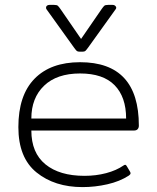

<svg xmlns="http://www.w3.org/2000/svg" viewBox="-20 -749 642 784"><path d="M282 -555 170 -711Q168 -713 168 -718Q168 -723 172 -726Q176 -729 182 -729H201Q212 -729 216 -725.5Q220 -722 227 -712L311 -590L395 -712Q402 -722 406 -725.5Q410 -729 421 -729H440Q448 -729 452.5 -723Q457 -717 452 -711L340 -555Q332 -544 328.5 -541Q325 -538 317 -538H305Q297 -538 293.5 -541Q290 -544 282 -555ZM55 -230Q55 -360 121 -427.5Q187 -495 307 -495Q547 -495 547 -236Q547 -227 542 -221.5Q537 -216 527 -216H108Q108 -125 165.5 -78Q223 -31 325 -31Q372 -31 413.5 -42Q455 -53 484 -73Q488 -76 491 -76Q495 -76 498 -70L511 -48Q513 -45 513 -41Q513 -37 506 -32Q469 -8 418.5 3.5Q368 15 317 15Q203 15 129 -45Q55 -105 55 -230ZM495 -265Q495 -353 448 -401Q401 -449 307 -449Q212 -449 160 -399Q108 -349 108 -265Z"/></svg>

Font: Mitr ExtraLight
Style: Regular
Weight: 275
Designer: Thanarat Vachiruckul
Foundry: Cadson Demak Co.,Ltd.
Version: Version 1.001